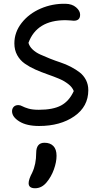

<svg xmlns="http://www.w3.org/2000/svg" viewBox="-20 -626 537 1018"><path d="M187 42Q121.6 42 82.8 18.1Q43.9 -5.9 43.9 -36.1Q43.9 -50.3 52.7 -59.6Q61.5 -68.8 77.1 -68.8Q87.4 -68.8 98.4 -62.7Q109.4 -56.6 130.6 -50.3Q151.9 -43.9 186 -43.9Q261.2 -43.9 304 -66.9Q346.7 -89.8 371.1 -143.1Q363.3 -164.1 341.3 -180.9Q319.3 -197.8 291 -209.5Q262.7 -221.2 230.5 -232.4Q198.2 -243.7 167.5 -257.3Q136.7 -271 111.6 -288.6Q86.4 -306.2 71.3 -333.5Q56.2 -360.8 56.2 -396Q56.2 -455.1 94.7 -504.4Q133.3 -553.7 195.6 -580.6Q257.8 -607.4 327.1 -606Q361.8 -605.5 383.3 -587.2Q404.8 -568.8 404.8 -547.9Q404.8 -516.1 371.1 -516.1Q368.2 -516.1 353.8 -517.6Q339.4 -519 327.1 -519Q174.8 -519 130.9 -398.9Q136.2 -379.4 153.1 -363.5Q169.9 -347.7 193.1 -337.2Q216.3 -326.7 244.4 -315.4Q272.5 -304.2 300.8 -294.9Q329.1 -285.6 355.7 -271.7Q382.3 -257.8 402.8 -241.9Q423.3 -226.1 435.8 -201.9Q448.2 -177.7 448.2 -147.9Q448.2 -61 374 -9.5Q299.8 42 187 42ZM166 372.1Q131.8 372.1 131.8 345.2Q131.8 325.2 150.9 289.1Q171.9 244.6 171.9 185.1Q171.9 130.9 215.8 130.9Q246.1 130.9 262.9 148.2Q279.8 165.5 279.8 200.2Q279.8 232.9 265.9 272Q252 311 227.1 340.8Q201.2 372.1 166 372.1Z"/></svg>

Font: Shantell Sans Irregular Bouncy
Style: Regular
Weight: 400
Designer: Stephen Nixon, Anya Danilova, Shantell Martin
Foundry: Arrow Type
Version: Version 1.006;[9816181b4]